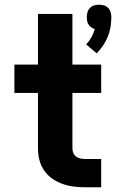

<svg xmlns="http://www.w3.org/2000/svg" viewBox="-20 -794 492 814"><path d="M390 -568 345 -606Q358 -619 367.5 -636Q377 -653 382 -671Q374 -673 367 -678Q360 -683 355.5 -690Q351 -697 349.5 -705Q348 -713 348 -722Q348 -732 351 -742.5Q354 -753 361.5 -760.5Q369 -768 379 -771Q389 -774 400 -774Q411 -774 421 -771Q431 -768 438.5 -760.5Q446 -753 449 -742.5Q452 -732 452 -722Q452 -700 448.5 -679Q445 -658 437 -638.5Q429 -619 417 -601Q405 -583 390 -568ZM341 0Q317 0 292.5 -3Q268 -6 244.5 -14.5Q221 -23 201 -37Q181 -51 167 -71.5Q153 -92 147 -116Q141 -140 141 -165V-400H41V-520H141V-735H287V-520H409V-400H287V-165Q287 -155 291 -145.5Q295 -136 303 -130Q311 -124 321 -122Q331 -120 341 -120H409V0Z"/></svg>

Font: Iosevka Etoile Heavy
Style: Regular
Weight: 900
Designer: Belleve Invis
Foundry: Belleve Invis
Version: Version 22.1.2; ttfautohint (v1.8.4)